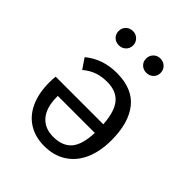

<svg xmlns="http://www.w3.org/2000/svg" viewBox="-216 -905 1048 1048"><g transform="rotate(45 307.5 -381.5)"><path d="M539 -270.3Q539 -183.1 510.3 -119.5Q481.5 -55.9 427.9 -22.1Q374.4 11.8 301 11.8Q231.8 11.8 180.8 -20Q129.7 -51.8 102.6 -111.5Q75.4 -171.3 75.4 -253.3Q75.4 -283.1 77.9 -300.5H445.6Q439.5 -394.4 403.6 -436.9Q367.7 -479.5 297.9 -479.5Q255.4 -479.5 221.5 -467.9Q187.7 -456.4 154.4 -428.7L114.4 -487.7Q191.8 -551.3 299.5 -551.3Q421.5 -551.3 480.3 -477.7Q539 -404.1 539 -270.3ZM446.2 -234.4H160.5V-225.1Q161 -145.1 197.4 -101.8Q233.8 -58.5 301 -58.5Q370.8 -58.5 406.7 -99.2Q442.6 -140 446.2 -234.4ZM144.6 -719.5Q144.6 -743.6 160.5 -759.2Q176.4 -774.9 201 -774.9Q224.1 -774.9 240.3 -759Q256.4 -743.1 256.4 -719.5Q256.4 -696.4 240.3 -680.8Q224.1 -665.1 201 -665.1Q176.4 -665.1 160.5 -680.5Q144.6 -695.9 144.6 -719.5ZM356.9 -719.5Q356.9 -743.1 372.8 -759Q388.7 -774.9 412.3 -774.9Q436.4 -774.9 452.6 -759Q468.7 -743.1 468.7 -719.5Q468.7 -695.9 452.6 -680.5Q436.4 -665.1 412.3 -665.1Q388.7 -665.1 372.8 -680.5Q356.9 -695.9 356.9 -719.5Z"/></g></svg>

Font: Fira Code Fixed
Style: Regular
Weight: 400
Monospace: yes
Designer: Carrois Corporate, Edenspiekermann AG, Nikita Prokopov
Foundry: Carrois Corporate, Edenspiekermann AG, Nikita Prokopov
Version: Version 5.002